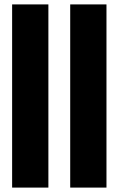

<svg xmlns="http://www.w3.org/2000/svg" viewBox="-20 -851 538 871"><path d="M35 0V-831H199.5V0ZM298.5 0V-831H463V0Z"/></svg>

Font: Merriweather 120pt Black
Style: Regular
Weight: 900
Designer: Eben Sorkin
Foundry: Eben Sorkin
Version: Version 2.100